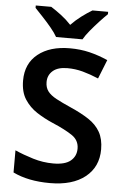

<svg xmlns="http://www.w3.org/2000/svg" viewBox="-62 -982 674 1036"><g transform="rotate(5 275.0 -464.0)"><path d="M508 -195Q508 -100 439 -45Q370 10 248 10Q130 10 48 -30V-150Q93 -130 147 -113.5Q201 -97 257 -97Q321 -97 351 -122Q381 -147 381 -188Q381 -233 343 -259Q305 -285 232 -316Q188 -335 148 -361Q108 -387 82 -427Q56 -467 56 -529Q56 -621 120.5 -672.5Q185 -724 293 -724Q350 -724 399.5 -712Q449 -700 499 -678L458 -575Q413 -594 372.5 -605Q332 -616 289 -616Q237 -616 210 -592.5Q183 -569 183 -532Q183 -502 198 -482Q213 -462 244.5 -445Q276 -428 326 -406Q383 -381 424 -354Q465 -327 486.5 -289Q508 -251 508 -195ZM213 -778Q200 -801 177.5 -828Q155 -855 131 -880.5Q107 -906 89 -925V-938H173Q200 -921 229 -899Q258 -877 283 -850Q309 -877 339 -899.5Q369 -922 396 -938H481V-925Q462 -907 438 -881Q414 -855 391.5 -828Q369 -801 356 -778Z"/></g></svg>

Font: Noto Sans Sinhala UI SemiBold
Style: Regular
Weight: 600
Designer: Jelle Bosma - Monotype Design Team
Foundry: Monotype Imaging Inc.
Version: Version 2.006; ttfautohint (v1.8.4.7-5d5b)